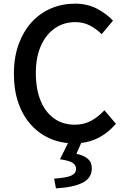

<svg xmlns="http://www.w3.org/2000/svg" viewBox="-20 -770 686 1050"><path d="M384 14Q315 14 255.5 -11.5Q196 -37 151 -86Q106 -135 81 -205.5Q56 -276 56 -367Q56 -457 82 -528Q108 -599 153 -648.5Q198 -698 259 -724Q320 -750 390 -750Q458 -750 511 -722Q564 -694 598 -657L536 -583Q507 -612 471.5 -630.5Q436 -649 392 -649Q328 -649 279.5 -615Q231 -581 203.5 -519Q176 -457 176 -370Q176 -283 202 -219.5Q228 -156 276 -122Q324 -88 389 -88Q439 -88 478.5 -109.5Q518 -131 551 -167L614 -93Q569 -41 512.5 -13.5Q456 14 384 14ZM286 260 276 207Q345 202 370.5 190Q396 178 396 153Q396 133 377 120.5Q358 108 308 101L360 -4H431L398 71Q439 80 460.5 98.5Q482 117 482 151Q482 204 431 229.5Q380 255 286 260Z"/></svg>

Font: Noto Sans KR Medium
Style: Regular
Weight: 500
Designer: Ryoko NISHIZUKA  (kana, bopomofo & ideographs); Paul D. Hunt (Latin, Greek & Cyrillic); Sandoll Communications , Soo-you
Foundry: Adobe
Version: Version 2.004-H2;hotconv 1.0.118;makeotfexe 2.5.65603